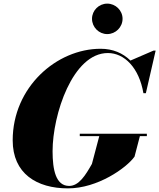

<svg xmlns="http://www.w3.org/2000/svg" viewBox="-20 -1029 878 1059"><path d="M487.5 -925.5C487.5 -879 525.5 -841 571.5 -841C617.5 -841 656 -879 656 -925.5C656 -971.5 617.5 -1009 571.5 -1009C525.5 -1009 487.5 -971.5 487.5 -925.5ZM420 -291.5V-278H527.5L487 -125C452 -63 415.5 -3.5 361.5 -3.5C287.5 -3.5 270 -93 270 -195C270 -397 381 -736.5 575 -736.5C665.5 -736.5 747 -656 771 -515H784.5L838.5 -750H827L699.5 -695C658 -736 602.5 -760 535 -760C292 -760 50 -548 50 -255C50 -72 182 10 355 10C518 10 677 -102 722 -165L751.5 -278H790V-291.5Z"/></svg>

Font: Bodoni* 16pt Fatface
Style: Italic
Weight: 900
Italic angle: -13°
Version: Version 2.3